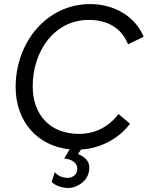

<svg xmlns="http://www.w3.org/2000/svg" viewBox="-20 -726 727 945"><path d="M307 199C351 203 409 171 418 117C426 72 404 49 364 32L379 10C479 4 568 -47 620 -117L563 -165C518 -104 450 -67 369 -67C228 -67 141 -159 141 -302C141 -474 247 -628 417 -628C517 -628 582 -581 610 -508L687 -545C646 -645 542 -706 424 -706C210 -706 57 -518 57 -298C57 -128 164 -7 323 9L296 54C342 58 365 83 360 112C355 138 333 152 306 149C279 147 259 134 250 121L234 170C252 186 275 196 307 199Z"/></svg>

Font: Fixel Display 20240404
Style: Italic
Weight: 400
Italic angle: -10°
Designer: AlfaBravo + MacPaw
Foundry: Kyrylo Tkachov, Marchela Mozhyna, Serhii Makarenko, Maria Weinstein, Zakhar Kryvoshyya
Version: Version 1.211;Glyphs 3.2 (3225)